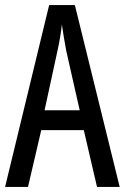

<svg xmlns="http://www.w3.org/2000/svg" viewBox="-20 -734 490 754"><path d="M361 0 309 -223H142L90 0H0L173 -714H274L450 0ZM240 -535Q235 -563 230.5 -589Q226 -615 223 -638Q218 -590 206 -536L155 -301H293Z"/></svg>

Font: Noto Sans Ethiopic ExtraCondensed
Style: Regular
Weight: 400
Width: 2
Designer: Monotype Design Team
Foundry: Monotype Imaging Inc.
Version: Version 2.102; ttfautohint (v1.8.4.7-5d5b)